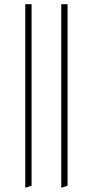

<svg xmlns="http://www.w3.org/2000/svg" viewBox="-20 -750 441 912"><path d="M271 -730H301V132L271 142ZM100 -730H130V132L100 142Z"/></svg>

Font: Arima Madurai Thin
Style: Regular
Weight: 250
Designer: Joana Correia and Natanael Gama
Foundry: NDISCOVER
Version: Version 1.020; ttfautohint (v1.5) -l 7 -r 28 -G 50 -x 13 -D 